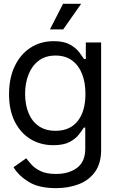

<svg xmlns="http://www.w3.org/2000/svg" viewBox="-20 -768 602 1004"><path d="M273.4 215.8Q182.1 215.8 129.2 182.6Q76.2 149.4 50.8 106.4L117.2 59.6Q128.4 74.7 146 94Q163.6 113.3 193.8 127.4Q224.1 141.6 273.4 141.6Q339.4 141.6 382.6 109.9Q425.8 78.1 425.8 9.8V-100.6H418Q409.2 -85.9 392.3 -64.2Q375.5 -42.5 344 -25.6Q312.5 -8.8 258.8 -8.8Q192.9 -8.8 140.6 -40Q88.4 -71.3 57.9 -130.9Q27.3 -190.4 27.3 -275.4Q27.3 -359.4 56.9 -421.6Q86.4 -483.9 139.2 -518.3Q191.9 -552.7 260.7 -552.7Q314 -552.7 345.5 -535.2Q377 -517.6 393.8 -495.4Q410.6 -473.1 419.9 -459H428.7V-545.9H508.8V15.6Q508.8 85.9 477.3 130.1Q445.8 174.3 392.3 195.1Q338.9 215.8 273.4 215.8ZM270.5 -84Q346.2 -84 386.5 -135.3Q426.8 -186.5 426.8 -277.3Q426.8 -336.4 409.2 -381.3Q391.6 -426.3 356.7 -451.9Q321.8 -477.5 270.5 -477.5Q217.3 -477.5 181.9 -450.4Q146.5 -423.3 128.9 -377.9Q111.3 -332.5 111.3 -277.3Q111.3 -220.7 129.2 -177Q147 -133.3 182.6 -108.6Q218.3 -84 270.5 -84ZM241.2 -614.3 309.6 -748H404.3L310.5 -614.3Z"/></svg>

Font: Inter Tight
Style: Regular
Weight: 400
Designer: Rasmus Andersson
Foundry: rsms
Version: Version 3.002